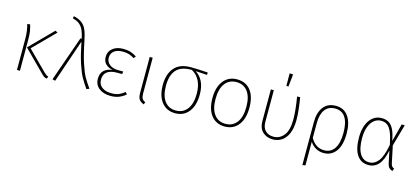

<svg xmlns="http://www.w3.org/2000/svg" viewBox="-70 -1337 4641 2128"><g transform="rotate(15 2250.5 -273.0)"><path d="M200 -271 415 -56Q434 -38 445 -30Q456 -22 470 -19L460 8Q440 5 426 -4.5Q412 -14 391 -36L158 -270L416 -531L443 -516ZM150 -348V0H116V-354Q116 -448 94 -521L126 -526Q138 -486 144 -451Q150 -416 150 -348Z M754 -509Q785 -353 816.5 -258Q848 -163 874 -117Q900 -71 946 -6L914 6Q871 -56 844 -104Q817 -152 786 -245Q755 -338 725 -488L556 6L523 -2L705 -520H720Q707 -580 690 -617Q673 -654 644 -677.5Q615 -701 566 -713L571 -739Q630 -726 665 -699.5Q700 -673 719.5 -628.5Q739 -584 754 -509Z M1350 -485 1331 -461Q1302 -480 1270.5 -490Q1239 -500 1198 -500Q1134 -500 1098.5 -472Q1063 -444 1063 -395Q1063 -348 1100.5 -318Q1138 -288 1200 -288H1258L1254 -258H1197Q1043 -258 1043 -138Q1043 -83 1083.5 -52Q1124 -21 1192 -21Q1242 -21 1274.5 -34Q1307 -47 1344 -76L1363 -53Q1328 -23 1287 -6.5Q1246 10 1191 10Q1110 10 1058.5 -29.5Q1007 -69 1007 -139Q1007 -201 1043 -234.5Q1079 -268 1138 -274Q1028 -300 1028 -395Q1028 -458 1074.5 -494.5Q1121 -531 1195 -531Q1245 -531 1281.5 -519Q1318 -507 1350 -485Z M1534 -112Q1534 -71 1545 -52Q1556 -33 1582 -23L1572 5Q1532 -9 1516 -34.5Q1500 -60 1500 -111V-520H1534Z M2165 -492 2032 -500Q2084 -469 2114 -409Q2144 -349 2144 -262Q2144 -134 2087 -62Q2030 10 1932 10Q1833 10 1776.5 -61.5Q1720 -133 1720 -259Q1720 -384 1782 -456Q1844 -528 1969 -528Q2041 -528 2165 -520ZM1988 -502H1986Q1865 -503 1810.5 -441Q1756 -379 1756 -259Q1756 -145 1802.5 -83Q1849 -21 1932 -21Q2014 -21 2061.5 -83Q2109 -145 2109 -262Q2109 -351 2076.5 -412Q2044 -473 1988 -502Z M2713 -262Q2713 -134 2656 -62Q2599 10 2501 10Q2402 10 2345.5 -61.5Q2289 -133 2289 -259Q2289 -387 2346.5 -459Q2404 -531 2502 -531Q2601 -531 2657 -461Q2713 -391 2713 -262ZM2325 -259Q2325 -145 2371.5 -83Q2418 -21 2501 -21Q2583 -21 2630.5 -83Q2678 -145 2678 -262Q2678 -377 2631.5 -438.5Q2585 -500 2502 -500Q2419 -500 2372 -438Q2325 -376 2325 -259Z M3252 -264Q3252 -172 3225.5 -110.5Q3199 -49 3154 -19.5Q3109 10 3053 10Q2981 10 2935.5 -33Q2890 -76 2890 -156V-520H2924V-158Q2924 -89 2959.5 -55Q2995 -21 3053 -21Q3122 -21 3169.5 -78.5Q3217 -136 3217 -265Q3217 -366 3191 -520H3226Q3252 -368 3252 -264ZM3085 -744 3070 -602H3046L3045 -746Z M3828 -264Q3828 -131 3776.5 -60.5Q3725 10 3636 10Q3585 10 3544.5 -13.5Q3504 -37 3478 -77V194L3444 200V-295Q3444 -402 3492.5 -466.5Q3541 -531 3636 -531Q3728 -531 3778 -460Q3828 -389 3828 -264ZM3792 -264Q3792 -379 3752.5 -439.5Q3713 -500 3635 -500Q3558 -500 3518 -445Q3478 -390 3478 -291V-121Q3534 -21 3634 -21Q3709 -21 3750.5 -82Q3792 -143 3792 -264Z M4337 -316 4391 -520H4426L4356 -270L4397 -75Q4402 -52 4412 -41Q4422 -30 4437 -26L4425 5Q4402 -1 4386.5 -16.5Q4371 -32 4364 -63L4334 -206Q4312 -94 4266 -42Q4220 10 4149 10Q4064 10 4017.5 -58.5Q3971 -127 3971 -263Q3971 -341 3994 -402Q4017 -463 4060 -497Q4103 -531 4160 -531Q4208 -531 4241.5 -511.5Q4275 -492 4298.5 -445.5Q4322 -399 4337 -316ZM4006 -263Q4006 -141 4044 -81Q4082 -21 4150 -21Q4211 -21 4254.5 -76Q4298 -131 4323 -268Q4305 -359 4283 -409.5Q4261 -460 4232 -480.5Q4203 -501 4161 -501Q4117 -501 4082 -473Q4047 -445 4026.5 -391Q4006 -337 4006 -263Z"/></g></svg>

Font: FiraGO UltraLight
Style: Regular
Weight: 200
Designer: bBox Type
Foundry: bBox Type GmbH
Version: Version 1.001